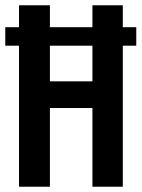

<svg xmlns="http://www.w3.org/2000/svg" viewBox="-20 -707 537 727"><path d="M52 0V-687H169V-399H330V-687H445V0H330V-298H169V0ZM0 -534V-604H496V-534Z"/></svg>

Font: Archivo ExtraCondensed SemiBold
Style: Regular
Weight: 600
Width: 2
Designer: Hector Gatti
Foundry: Omnibus-Type
Version: Version 2.001